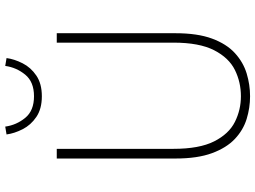

<svg xmlns="http://www.w3.org/2000/svg" viewBox="-141 -822 976 734"><g transform="rotate(-90 347.0 -455.0)"><path d="M346 13Q302 13 259.5 0Q217 -13 183 -45Q149 -77 128.5 -132.5Q108 -188 108 -272V-726H145V-280Q145 -181 173.5 -124.5Q202 -68 248 -45Q294 -22 346 -22Q400 -22 446.5 -45Q493 -68 522 -124.5Q551 -181 551 -280V-726H587V-272Q587 -188 566.5 -132.5Q546 -77 511 -45Q476 -13 433 0Q390 13 346 13ZM346 -783Q298 -783 267 -804Q236 -825 220 -856.5Q204 -888 200 -918L230 -923Q236 -880 263.5 -846.5Q291 -813 346 -813Q401 -813 428.5 -846.5Q456 -880 462 -923L492 -918Q488 -888 472 -856.5Q456 -825 425 -804Q394 -783 346 -783Z"/></g></svg>

Font: Noto Sans TC Thin
Style: Regular
Weight: 100
Designer: Ryoko NISHIZUKA 西塚涼子 (kana, bopomofo & ideographs); Paul D. Hunt (Latin, Greek & Cyrillic); Sandoll Communications 산돌커뮤니
Foundry: Adobe
Version: Version 2.004-H2;hotconv 1.0.118;makeotfexe 2.5.65603